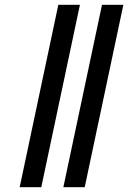

<svg xmlns="http://www.w3.org/2000/svg" viewBox="-20 -780 548 800"><path d="M244 0H333L494 -760H405ZM62 0H152L313 -760H223Z"/></svg>

Font: Noto Serif ExtraCondensed Black
Style: Italic
Weight: 900
Width: 2
Italic angle: -12°
Designer: Monotype Design Team
Foundry: Monotype Imaging Inc.
Version: Version 2.014